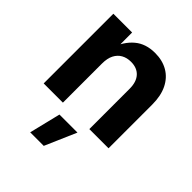

<svg xmlns="http://www.w3.org/2000/svg" viewBox="-212 -658 1018 1018"><g transform="rotate(45 297.0 -149.0)"><path d="M197.8 -293V0H53.7V-522.5H194.3L194.8 -387.7H173.8Q197.8 -456.1 242.7 -494.1Q287.6 -532.2 357.4 -532.2Q413.1 -532.2 454.1 -508.3Q495.1 -484.4 517.6 -438.7Q540 -393.1 540 -328.1V0H396V-302.2Q396 -353.5 370.8 -381.1Q345.7 -408.7 300.3 -408.7Q270 -408.7 247.1 -396Q224.1 -383.3 210.9 -357.9Q197.8 -332.5 197.8 -293ZM186.5 233.9 229.5 57.6H364.7L288.1 233.9Z"/></g></svg>

Font: Inter 28pt
Style: Bold
Weight: 700
Designer: Rasmus Andersson
Foundry: rsms
Version: Version 4.001;git-66647c0bb